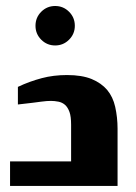

<svg xmlns="http://www.w3.org/2000/svg" viewBox="-20 -614 448 634"><path d="M97.2 -528.8Q97.2 -556.2 116.2 -575.2Q135.3 -594.2 162.1 -594.2Q189 -594.2 208 -575.2Q227.1 -556.2 227.1 -528.8Q227.1 -502 208 -482.9Q189 -463.9 162.1 -463.9Q135.3 -463.9 116.2 -482.9Q97.2 -502 97.2 -528.8ZM201.2 -366.2Q250.5 -366.2 282.7 -353Q314.5 -339.8 334 -316.9Q353 -293.9 360.4 -261.2Q368.2 -226.1 368.2 -189V0H13.2V-81.1H214.8V-202.1Q214.8 -229.5 209.5 -244.1Q203.6 -260.3 194.3 -268.1Q185.1 -275.9 172.9 -278.3Q159.7 -280.8 148.9 -280.8Q139.2 -280.8 134.3 -280.3Q119.6 -278.8 115.7 -278.3Q113.3 -277.8 103 -276.6Q92.8 -275.4 85.9 -274.4Q51.8 -270.5 39.1 -269V-327.1Q77.1 -345.2 118.2 -356Q156.7 -366.2 201.2 -366.2Z"/></svg>

Font: SimahzazaarabicW05-Bold
Style: Regular
Weight: 700
Designer: Ahmed zaza
Foundry: Ahmed zaza
Version: Version 1.001